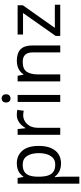

<svg xmlns="http://www.w3.org/2000/svg" viewBox="678 -1456 1017 2414"><g transform="rotate(-90 1187.0 -248.5)"><path d="M340 -546Q439 -546 499.5 -477Q560 -408 560 -269Q560 -178 532.5 -115.5Q505 -53 455.5 -21.5Q406 10 339 10Q298 10 266 -1Q234 -12 211.5 -29.5Q189 -47 173 -68H167Q169 -51 171 -25Q173 1 173 20V240H85V-536H157L169 -463H173Q189 -486 211.5 -505Q234 -524 265.5 -535Q297 -546 340 -546ZM324 -472Q270 -472 237 -451.5Q204 -431 189 -390Q174 -349 173 -286V-269Q173 -203 187 -157Q201 -111 234.5 -87Q268 -63 326 -63Q375 -63 406.5 -90Q438 -117 453.5 -163.5Q469 -210 469 -270Q469 -362 433.5 -417Q398 -472 324 -472Z M950 -546Q965 -546 982.5 -544.5Q1000 -543 1013 -540L1002 -459Q989 -462 973.5 -464Q958 -466 944 -466Q913 -466 885 -453Q857 -440 835 -416.5Q813 -393 800.5 -360Q788 -327 788 -286V0H700V-536H772L782 -438H786Q803 -468 827 -492.5Q851 -517 882 -531.5Q913 -546 950 -546Z M1201 -536V0H1113V-536ZM1158 -737Q1178 -737 1193.5 -723.5Q1209 -710 1209 -681Q1209 -653 1193.5 -639Q1178 -625 1158 -625Q1136 -625 1121 -639Q1106 -653 1106 -681Q1106 -710 1121 -723.5Q1136 -737 1158 -737Z M1629 -546Q1725 -546 1774 -499.5Q1823 -453 1823 -349V0H1736V-343Q1736 -408 1707 -440Q1678 -472 1616 -472Q1527 -472 1493 -422Q1459 -372 1459 -278V0H1371V-536H1442L1455 -463H1460Q1478 -491 1504.5 -509.5Q1531 -528 1563 -537Q1595 -546 1629 -546Z M2335 0H1943V-58L2231 -468H1960V-536H2328V-470L2044 -68H2335Z"/></g></svg>

Font: ing115
Style: Regular
Weight: 400
Designer: Monotype Design Team
Foundry: Monotype Imaging Inc.
Version: Version 2.013